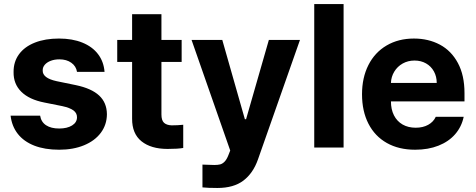

<svg xmlns="http://www.w3.org/2000/svg" viewBox="-20 -727 2343 946"><path d="M272.5 -434.6Q249 -434.6 230.2 -427.5Q211.4 -420.4 200.7 -408Q189.9 -395.5 190.4 -379.9Q189 -342.3 258.8 -327.1L353.5 -307.6Q430.7 -291.5 468.5 -256.3Q506.3 -221.2 506.8 -164.1Q506.3 -112.3 476.8 -72.8Q447.3 -33.2 394 -11.2Q340.8 10.7 271.5 10.7Q200.7 10.7 148.9 -9.5Q97.2 -29.8 67.6 -67.6Q38.1 -105.5 32.2 -157.2H177.7Q182.6 -126 207 -109.9Q231.4 -93.8 271.5 -93.8Q311 -93.8 335.2 -108.9Q359.4 -124 359.4 -149.4Q359.4 -169.9 342 -182.9Q324.7 -195.8 287.1 -204.1L199.2 -221.7Q124 -236.3 85 -274.9Q45.9 -313.5 46.9 -372.1Q46.4 -422.4 73.7 -459.7Q101.1 -497.1 151.9 -517.1Q202.6 -537.1 270.5 -537.1Q336.4 -537.1 385.7 -517.1Q435.1 -497.1 463.1 -460.2Q491.2 -423.3 495.1 -373H359.4Q355 -400.9 331.5 -417.7Q308.1 -434.6 272.5 -434.6Z M875 -421.9H775.4V-163.1Q775.4 -133.8 788.1 -122.1Q800.8 -110.4 825.2 -109.4Q856.4 -109.4 882.8 -112.3V2Q856.9 6.8 805.7 6.8Q724.1 6.8 677.2 -30.8Q630.4 -68.4 630.9 -142.6V-421.9H557.6V-530.3H630.9V-657.2H775.4V-530.3H875Z M977.5 196.3V84Q1014.6 85.9 1036.1 85.9Q1053.2 85.9 1064.7 83Q1076.2 80.1 1086.7 69.3Q1097.2 58.6 1105.5 37.1L1114.3 14.6L923.8 -530.3H1075.2L1186.5 -139.6H1192.4L1304.7 -530.3H1458L1251 58.6Q1227.1 126.5 1179.2 162.8Q1131.3 199.2 1050.8 199.2Q1005.4 199.2 977.5 196.3Z M1672.9 0H1528.3V-707H1672.9Z M1763.7 -262.7Q1763.7 -344.2 1795.2 -406.5Q1826.7 -468.8 1884.8 -502.9Q1942.9 -537.1 2019.5 -537.1Q2090.8 -537.1 2147.2 -507.1Q2203.6 -477.1 2236.1 -416.5Q2268.6 -356 2268.6 -268.6V-227.5H1906.2Q1906.2 -188 1921.1 -158.7Q1936 -129.4 1963.6 -113.5Q1991.2 -97.7 2028.3 -97.7Q2064 -97.7 2089.8 -112.1Q2115.7 -126.5 2127 -151.4H2264.6Q2254.4 -102.5 2222.7 -65.9Q2190.9 -29.3 2140.4 -9.3Q2089.8 10.7 2025.4 10.7Q1944.8 10.7 1886 -22.5Q1827.1 -55.7 1795.4 -117.4Q1763.7 -179.2 1763.7 -262.7ZM2131.8 -318.4Q2131.8 -350.1 2117.9 -375.2Q2104 -400.4 2079.1 -414.6Q2054.2 -428.7 2022.5 -428.7Q1990.2 -428.7 1964.1 -414.1Q1938 -399.4 1922.6 -374Q1907.2 -348.6 1906.2 -318.4Z"/></svg>

Font: Pretendard
Style: Bold
Weight: 700
Designer: Base glyphs from Inter by Rasmus Andersson; Hangeul glyphs from Noto Sans CJK(Source Han Sans) by Jang Soo-young and Kan
Foundry: Kil Hyung-jin
Version: Version 1.309